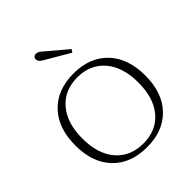

<svg xmlns="http://www.w3.org/2000/svg" viewBox="-202 -825 952 952"><g transform="rotate(-45 274.0 -349.0)"><path d="M213 -660Q191 -672 191 -689Q191 -697 196.5 -702.5Q202 -708 211 -708Q227 -708 243 -692L353 -599L343 -584ZM28 -248Q28 -369 94 -438Q160 -507 274 -507Q387 -507 453 -438Q519 -369 519 -248Q519 -127 453 -58.5Q387 10 274 10Q160 10 94 -58.5Q28 -127 28 -248ZM470 -248Q470 -356 417 -418Q364 -480 274 -480Q183 -480 130 -418Q77 -356 77 -248Q77 -139 130 -77.5Q183 -16 274 -16Q365 -16 417.5 -77.5Q470 -139 470 -248Z"/></g></svg>

Font: Trirong ExtraLight
Style: Regular
Weight: 275
Designer: Katatrad Team
Foundry: CadsonDemak
Version: Version 1.001